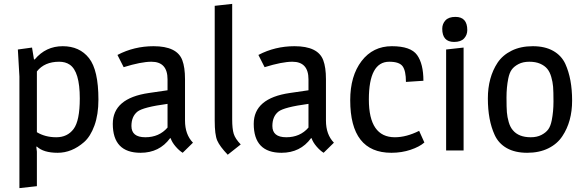

<svg xmlns="http://www.w3.org/2000/svg" viewBox="-20 -775 3012 989"><path d="M159 -469Q216 -537 303 -537Q390 -537 438.5 -475.5Q487 -414 487 -262Q487 -185 466.5 -128.5Q446 -72 413 -43Q350 12 277 12Q204 12 170 -20L167 -19L170 6V184L80 194V-381L72 -520L145 -530L155 -469ZM170 -94Q213 -68 270 -68Q327 -68 359 -110.5Q391 -153 391 -268Q391 -407 339 -442Q317 -457 285 -457Q209 -457 170 -407Z M843 -366Q843 -457 760 -457Q707 -457 617 -429L585 -492Q671 -537 771 -537Q892 -537 919 -465Q933 -428 933 -367V-154Q933 -82 974 -40L921 12Q903 1 884.5 -20.5Q866 -42 859 -63H856Q801 12 704 12Q561 12 561 -137Q561 -269 747 -296L843 -310ZM657 -126Q657 -68 728.5 -68Q800 -68 843 -118V-240Q717 -223 688 -200Q657 -175 657 -126Z M1176 -160Q1176 -111 1184 -85.5Q1192 -60 1220 -31L1153 22Q1112 -21 1099 -51Q1086 -81 1086 -153V-745L1176 -755Z M1569 -366Q1569 -457 1486 -457Q1433 -457 1343 -429L1311 -492Q1397 -537 1497 -537Q1618 -537 1645 -465Q1659 -428 1659 -367V-154Q1659 -82 1700 -40L1647 12Q1629 1 1610.5 -20.5Q1592 -42 1585 -63H1582Q1527 12 1430 12Q1287 12 1287 -137Q1287 -269 1473 -296L1569 -310ZM1383 -126Q1383 -68 1454.5 -68Q1526 -68 1569 -118V-240Q1443 -223 1414 -200Q1383 -175 1383 -126Z M2161 -359 2071 -353Q2071 -410 2054 -433.5Q2037 -457 1985 -457Q1880 -457 1880 -262.5Q1880 -68 2014 -68Q2073 -68 2139 -101L2166 -41Q2141 -19 2095 -3.5Q2049 12 1996 12Q1784 12 1784 -259Q1784 -384 1842.5 -460.5Q1901 -537 1998.5 -537Q2096 -537 2128.5 -491.5Q2161 -446 2161 -359Z M2368 0H2278V-520L2368 -530ZM2319 -559Q2258 -559 2258 -627Q2258 -652 2274.5 -670Q2291 -688 2326 -688Q2387 -688 2387 -620Q2387 -595 2370.5 -577Q2354 -559 2319 -559Z M2892 -446Q2927 -369 2927 -257Q2927 -149 2877 -74Q2851 -34 2804.5 -11Q2758 12 2695.5 12Q2633 12 2590.5 -12Q2548 -36 2528 -80Q2493 -156 2493 -268Q2493 -376 2543 -452Q2569 -491 2615.5 -514Q2662 -537 2724.5 -537Q2787 -537 2829.5 -513Q2872 -489 2892 -446ZM2598 -370Q2589 -325 2589 -273Q2589 -221 2591 -196.5Q2593 -172 2600.5 -146Q2608 -120 2622 -104Q2652 -68 2714 -68Q2746 -68 2769 -80Q2792 -92 2804 -108.5Q2816 -125 2822 -155Q2831 -200 2831 -252Q2831 -304 2829 -328.5Q2827 -353 2819.5 -379Q2812 -405 2798.5 -421Q2785 -437 2762 -447Q2739 -457 2706.5 -457Q2674 -457 2651 -445Q2628 -433 2616 -416.5Q2604 -400 2598 -370Z"/></svg>

Font: Magra
Style: Regular
Weight: 400
Designer: Viviana Monsalve
Foundry: Viviana Monsalve
Version: Version 1.001